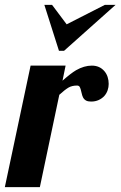

<svg xmlns="http://www.w3.org/2000/svg" viewBox="-58 -770 496 790"><path d="M124.5 -750H156.2L216.3 -669.9L373.5 -750H417.5L205.6 -561H184.6ZM67.9 -500H211.9L199.2 -438Q233.4 -468.3 254.9 -481Q288.1 -500 319.8 -500Q352.1 -500 371.6 -477.1Q380.4 -466.8 384.8 -453.4Q389.2 -439.9 389.2 -424.8Q389.2 -411.1 384.8 -398.4Q380.4 -385.7 371.6 -375.5Q361.8 -364.7 347.9 -358.4Q334 -352.1 316.9 -352.1Q303.7 -352.1 295.9 -356.4Q288.1 -360.8 283.7 -369.1Q279.8 -377.4 278.3 -385.3Q273.9 -406.2 269.5 -413.1Q266.1 -418 258.8 -418Q237.8 -418 223.1 -409.2Q208.5 -400.4 186 -379.9L106 0H-38.1Z"/></svg>

Font: Pattaya
Style: Regular
Weight: 400
Designer: Pablo Impallari / Thai characters Designed by Thanarat Vachiruckul and Suppakit Chalermlarp
Foundry: Pablo Impallari
Version: Version 2.000